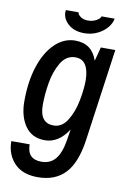

<svg xmlns="http://www.w3.org/2000/svg" viewBox="-95 -740 659 980"><g transform="rotate(10 235.0 -250.5)"><path d="M7 24H102Q102 101 176 101Q221 101 247.5 70Q274 39 285 -25L295 -87Q245 -10 174 -10Q107 -10 72 -60Q37 -110 37 -189Q37 -291 63 -370Q89 -449 135.5 -493.5Q182 -538 240 -538Q327 -538 355 -454L374 -526H449L382 -49Q365 72 313 127Q261 182 171 182Q91 182 49 137Q7 92 7 24ZM327 -348Q325 -454 256 -454Q208 -454 180.5 -407.5Q153 -361 143 -300Q133 -239 133 -186Q133 -92 205 -92Q249 -92 276.5 -137Q304 -182 315.5 -242Q327 -302 327 -348ZM164 -673Q164 -680 165 -683H231Q232 -671 247 -660.5Q262 -650 285 -650Q309 -650 328 -660.5Q347 -671 350 -683H418Q414 -659 395 -636Q376 -613 345 -598Q314 -583 277 -583Q226 -583 195 -610Q164 -637 164 -673Z"/></g></svg>

Font: Archivo Narrow Medium
Style: Italic
Weight: 500
Italic angle: -8°
Designer: Hector Gatti
Foundry: Omnibus-Type
Version: Version 2.001